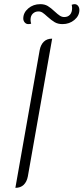

<svg xmlns="http://www.w3.org/2000/svg" viewBox="-20 -895 402 924"><path d="M171 -654Q176 -680 191 -694.5Q206 -709 231 -709L114 -46Q109 -20 94 -5.5Q79 9 54 9ZM92 -806Q92 -834 116 -854.5Q140 -875 174 -875Q195 -875 210 -866Q225 -857 244 -839Q258 -826 268 -819.5Q278 -813 289 -813Q307 -813 317 -824.5Q327 -836 327 -856Q327 -864 325 -872Q333 -875 339 -875Q349 -875 355.5 -867Q362 -859 362 -847Q362 -819 338 -799Q314 -779 281 -779Q259 -779 243.5 -788Q228 -797 208 -815Q194 -828 185 -834Q176 -840 165 -840Q149 -840 138 -829.5Q127 -819 127 -800Q127 -790 130 -781Q124 -779 116 -779Q106 -779 99 -787Q92 -795 92 -806Z"/></svg>

Font: K2D Thin
Style: Italic
Weight: 100
Italic angle: -10°
Designer: Katatrad Aksorn Co.,Ltd.
Foundry: Cadson Demak Co.,Ltd.
Version: Version 1.000; ttfautohint (v1.6)